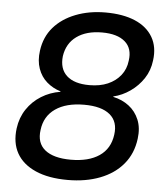

<svg xmlns="http://www.w3.org/2000/svg" viewBox="-52 -760 704 817"><g transform="rotate(5 300.0 -352.0)"><path d="M267 10Q185 10 129.5 -14.5Q74 -39 49 -83.5Q24 -128 32 -190Q38 -236 62 -272Q86 -308 123 -331Q160 -354 204 -361V-363Q171 -373 145.5 -395Q120 -417 108 -451Q96 -485 102 -528Q110 -587 145.5 -628Q181 -669 238.5 -691.5Q296 -714 366 -714Q441 -714 492.5 -692Q544 -670 568.5 -628Q593 -586 585 -528Q580 -485 557.5 -451Q535 -417 501.5 -393.5Q468 -370 430 -361V-359Q468 -351 497 -329Q526 -307 540.5 -272Q555 -237 549 -191Q541 -127 503.5 -82Q466 -37 405 -13.5Q344 10 267 10ZM273 -77Q349 -77 394.5 -108Q440 -139 448 -199Q456 -255 420 -285Q384 -315 310 -315Q233 -315 187 -283Q141 -251 134 -192Q126 -136 162.5 -106.5Q199 -77 273 -77ZM324 -400Q369 -400 402.5 -414.5Q436 -429 457 -455.5Q478 -482 482 -518Q490 -571 457 -599.5Q424 -628 359 -628Q292 -628 250.5 -598Q209 -568 201 -513Q195 -459 227 -429.5Q259 -400 324 -400Z"/></g></svg>

Font: Nunito Sans 7pt SemiBold
Style: Italic
Weight: 600
Italic angle: -9°
Designer: Vernon Adams
Foundry: Vernon Adams
Version: Version 3.101;gftools[0.9.27]